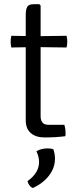

<svg xmlns="http://www.w3.org/2000/svg" viewBox="-20 -666 377 936"><path d="M105.5 -595Q105.5 -619.5 112.8 -632.5Q120 -645.5 145 -645.5H172L178 -639V-98.5Q178 -80.5 186.8 -69Q195.5 -57.5 217.5 -57.5H293.5Q299.5 -41 299.5 -17.5Q299.5 -13.5 299.5 -9.5Q299.5 -5.5 298.5 -2Q275 1 250.5 2.5Q226 4 197 4Q155 4 130.2 -17.2Q105.5 -38.5 105.5 -79ZM304.5 -491.5Q308 -476 308 -463Q308 -448.5 304.5 -434.5L153.5 -436.5L35 -434.5Q32 -448.5 32 -463Q32 -476 35 -491.5L153 -489.5ZM239.5 61Q243 68 245.5 81.2Q248 94.5 248 107Q248 152.5 218.8 190.2Q189.5 228 140.5 250.5Q131 247.5 123.8 237.8Q116.5 228 114 217Q170.5 177 170.5 123.5Q170.5 110 166.8 96Q163 82 157.5 71.5Q180 57.5 212 57.5Q228 57.5 239.5 61Z"/></svg>

Font: Signika
Style: Regular
Weight: 300
Designer: Anna Giedry
Foundry: Anna Giedry
Version: Version 2.000